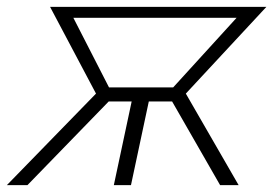

<svg xmlns="http://www.w3.org/2000/svg" viewBox="-49 -540 797 560"><path d="M-29 0 231 -267 97 -520H728L493 -267L647 0H593L453 -244H385L333 0H283L335 -244H268L31 0ZM269 -285H456L641 -488H165Z"/></svg>

Font: Raleway Light
Style: Italic
Weight: 300
Italic angle: -12°
Designer: Matt McInerney, Pablo Impallari, Rodrigo Fuenzalida
Foundry: Matt McInerney, Pablo Impallari, Rodrigo Fuenzalida
Version: Version 4.026